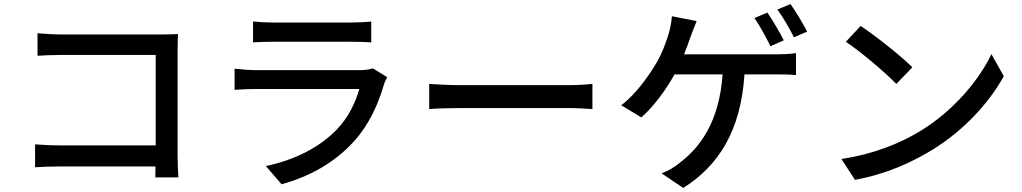

<svg xmlns="http://www.w3.org/2000/svg" viewBox="-20 -860 5040 947"><path d="M860 15C858 -7 856 -56 856 -91V-608C856 -634 857 -670 858 -692C840 -691 805 -690 778 -690H281C248 -690 200 -693 165 -696V-585C191 -587 242 -589 281 -589H748V-143H269C226 -143 182 -146 153 -148V-35C182 -37 232 -39 273 -39H747C747 -18 746 1 746 15Z M1819 -523C1806 -518 1782 -514 1755 -514H1243C1214 -514 1176 -517 1137 -521V-417C1175 -420 1219 -421 1243 -421H1752C1734 -355 1698 -280 1641 -221C1559 -136 1437 -71 1291 -41L1369 49C1497 13 1624 -50 1727 -164C1801 -246 1846 -347 1874 -444C1876 -453 1884 -468 1890 -479ZM1228 -651C1256 -653 1292 -654 1324 -654H1712C1746 -654 1786 -653 1811 -651V-754C1786 -751 1745 -749 1713 -749H1324C1291 -749 1254 -751 1228 -754Z M2097 -322C2131 -325 2191 -327 2246 -327H2790C2834 -327 2880 -323 2902 -322V-446C2877 -444 2838 -440 2790 -440H2246C2192 -440 2130 -444 2097 -446Z M3961 -704C3943 -740 3905 -803 3879 -840L3814 -813C3842 -776 3875 -718 3896 -676ZM3846 -661C3826 -700 3790 -762 3765 -798L3701 -771C3728 -733 3760 -673 3780 -632ZM3354 -592C3367 -624 3378 -655 3387 -681C3395 -702 3406 -732 3416 -756L3294 -780C3292 -749 3285 -717 3277 -690C3265 -652 3247 -600 3219 -552C3183 -490 3115 -393 3044 -341L3143 -281C3202 -331 3266 -419 3307 -493H3544C3528 -259 3432 -131 3330 -55C3308 -36 3275 -17 3243 -5L3350 67C3526 -44 3634 -217 3652 -493H3808C3831 -493 3872 -493 3906 -490V-598C3876 -593 3833 -592 3808 -592Z M4225 -732 4152 -654C4227 -604 4349 -500 4401 -446L4480 -528C4426 -583 4292 -688 4225 -732ZM4130 -76 4197 27C4352 -1 4479 -60 4580 -122C4736 -218 4859 -354 4931 -484L4870 -593C4809 -465 4684 -315 4523 -216C4427 -157 4297 -101 4130 -76Z"/></svg>

Font: Noto Sans T Chinese Medium
Style: Regular
Weight: 500
Designer: Ryoko NISHIZUKA (kana & ideographs); Paul D. Hunt (Latin, Greek & Cyrillic); Wenlong ZHANG (bopomofo); Sandoll Communica
Foundry: Adobe Systems Incorporated
Version: Version 1.000;PS 1;hotconv 1.0.78;makeotf.lib2.5.61930